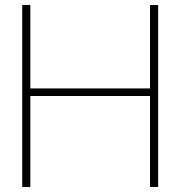

<svg xmlns="http://www.w3.org/2000/svg" viewBox="-20 -740 714 760"><path d="M574 0H606V-720H574V-390H100V-720H68V0H100V-360H574Z"/></svg>

Font: Aspekta 100
Style: Regular
Weight: 100
Designer: Ivo Dolenc
Version: Version 2.000